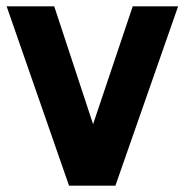

<svg xmlns="http://www.w3.org/2000/svg" viewBox="-20 -589 587 609"><path d="M401 -569H545L346 0H199L1 -569H152L297 -129H253Z"/></svg>

Font: Yaldevi ExtraLight
Style: Regular
Weight: 200
Designer: Sol Matas, Rajitha Manaperi, Kosala Senevirathne
Foundry: Mooniak
Version: Version 1.100